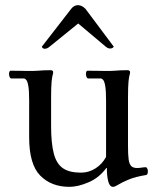

<svg xmlns="http://www.w3.org/2000/svg" viewBox="-20 -711 605 744"><path d="M178 -223Q178 -156 188.5 -116Q199 -76 224 -59Q249 -42 294 -42Q324 -42 350 -58.5Q376 -75 391 -103V-319Q391 -358 388 -376.5Q385 -395 380 -401Q375 -407 370 -407H321Q317 -408 315 -413.5Q313 -419 313 -424Q313 -429 314.5 -433Q316 -437 319 -437Q344 -437 360.5 -436.5Q377 -436 390 -436Q413 -436 425 -437Q437 -438 447.5 -438.5Q458 -439 474 -439Q484 -439 484 -431Q484 -426 482 -420Q480 -414 478 -395Q476 -376 476 -332V-146Q476 -112 478.5 -93Q481 -74 490 -66Q498 -60 511 -60Q520 -60 529 -61.5Q538 -63 545 -63Q548 -63 550.5 -58Q553 -53 553 -48Q553 -35 547 -33Q504 -26 478 -15Q452 -4 438.5 4.5Q425 13 418 13Q405 13 399.5 -8Q394 -29 394 -60H392Q364 -22 323 -4.5Q282 13 249 13Q179 13 136 -30.5Q93 -74 93 -179V-319Q93 -358 90 -376.5Q87 -395 82 -401Q77 -407 72 -407H23Q19 -408 17 -413.5Q15 -419 15 -424Q15 -429 16.5 -433Q18 -437 21 -437Q46 -437 62.5 -436.5Q79 -436 92 -436Q115 -436 127 -437Q139 -438 149.5 -438.5Q160 -439 176 -439Q186 -439 186 -431Q186 -426 184 -420Q182 -414 180 -395Q178 -376 178 -332ZM283 -620 172 -530Q163 -522 153 -522Q145 -522 142 -530L256 -677Q267 -691 282 -691Q297 -691 311 -677L421 -530Q421 -530 417.5 -526.5Q414 -523 407 -523Q403 -523 399 -524.5Q395 -526 390 -530Z"/></svg>

Font: Sedan SC
Style: Regular
Weight: 400
Designer: Sebastian Salazar
Foundry: Sebastian Salazar
Version: Version 1.100; ttfautohint (v1.8.4.7-5d5b)